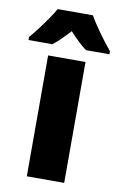

<svg xmlns="http://www.w3.org/2000/svg" viewBox="-130 -815 544 865"><g transform="rotate(10 142.0 -383.0)"><path d="M227 0H56V-553H227ZM223 -766Q242 -733 270 -694Q298 -655 327 -620V-606H220Q202 -619 183 -637Q164 -655 142 -679Q119 -654 100.5 -636Q82 -618 66 -606H-43V-620Q-28 -637 -7.5 -664Q13 -691 32.5 -719Q52 -747 62 -766Z"/></g></svg>

Font: Noto Sans Lao Condensed Black
Style: Regular
Weight: 900
Width: 3
Designer: Monotype Design Team
Foundry: Monotype Imaging Inc.
Version: Version 2.003; ttfautohint (v1.8.4.7-5d5b)